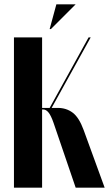

<svg xmlns="http://www.w3.org/2000/svg" viewBox="-20 -873 507 893"><path d="M216.8 -737.8H210.9L242.2 -853H332ZM466.8 0H332L229 -301.8Q217.3 -335.4 205.8 -349.6Q194.3 -363.8 181.2 -363.8H175.8V0H44.9V-699.2H175.8V-371.1H210.9L392.1 -699.2H401.9L220.2 -371.1H249Q288.6 -371.1 318.1 -348.9Q347.7 -326.7 369.1 -268.1Z"/></svg>

Font: Moniqa Black Display
Style: Regular
Weight: 900
Designer: Rajesh Rajput
Foundry: Rajesh Rajput
Version: Version 1.000